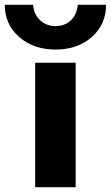

<svg xmlns="http://www.w3.org/2000/svg" viewBox="-57 -782 463 802"><path d="M-37 -762H81Q85 -721 111 -697Q137 -673 175 -673Q213 -673 238.5 -696.5Q264 -720 268 -762H386Q386 -680 326.5 -627.5Q267 -575 175 -575Q83 -575 23 -627.5Q-37 -680 -37 -762ZM90 0V-520H259V0Z"/></svg>

Font: M PLUS 1p ExtraBold
Style: Regular
Weight: 800
Version: Version 1.062